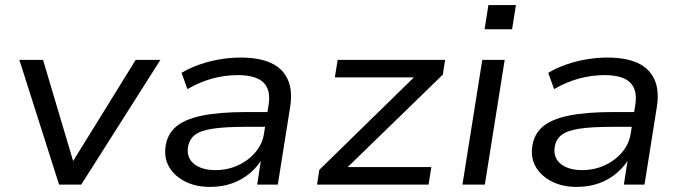

<svg xmlns="http://www.w3.org/2000/svg" viewBox="-20 -725 2680 754"><path d="M212 0 56 -490H149L273 -73H255L513 -490H610L299 0Z M805 9Q749 9 707.5 -12Q666 -33 645 -68Q624 -103 630 -148Q636 -196 669.5 -226Q703 -256 771.5 -270.5Q840 -285 949 -285H1045L1036 -227H946Q863 -227 814.5 -219.5Q766 -212 744 -194Q722 -176 718 -145Q713 -104 743 -80.5Q773 -57 827 -57Q873 -57 914 -75.5Q955 -94 983 -127Q1011 -160 1017 -202L1035 -314Q1044 -373 1014 -401.5Q984 -430 914 -430Q863 -430 813.5 -416.5Q764 -403 716 -375L693 -439Q725 -458 763.5 -471.5Q802 -485 843.5 -492Q885 -499 925 -499Q998 -499 1044.5 -477.5Q1091 -456 1110.5 -412Q1130 -368 1119 -302L1071 0H990L1007 -111H1015Q996 -75 964.5 -47.5Q933 -20 893 -5.5Q853 9 805 9Z M1225 0 1234 -58 1631 -446 1629 -421H1295L1306 -490H1728L1719 -432L1319 -43L1321 -69H1674L1663 0Z M1883 -610 1898 -705H2006L1991 -610ZM1796 0 1874 -490H1962L1884 0Z M2245 9Q2189 9 2147.5 -12Q2106 -33 2085 -68Q2064 -103 2070 -148Q2076 -196 2109.5 -226Q2143 -256 2211.5 -270.5Q2280 -285 2389 -285H2485L2476 -227H2386Q2303 -227 2254.5 -219.5Q2206 -212 2184 -194Q2162 -176 2158 -145Q2153 -104 2183 -80.5Q2213 -57 2267 -57Q2313 -57 2354 -75.5Q2395 -94 2423 -127Q2451 -160 2457 -202L2475 -314Q2484 -373 2454 -401.5Q2424 -430 2354 -430Q2303 -430 2253.5 -416.5Q2204 -403 2156 -375L2133 -439Q2165 -458 2203.5 -471.5Q2242 -485 2283.5 -492Q2325 -499 2365 -499Q2438 -499 2484.5 -477.5Q2531 -456 2550.5 -412Q2570 -368 2559 -302L2511 0H2430L2447 -111H2455Q2436 -75 2404.5 -47.5Q2373 -20 2333 -5.5Q2293 9 2245 9Z"/></svg>

Font: Nunito Sans 10pt SemiExpanded
Style: Italic
Weight: 400
Width: 6
Italic angle: -9°
Designer: Vernon Adams
Foundry: Vernon Adams
Version: Version 3.101;gftools[0.9.27]